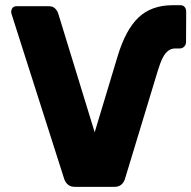

<svg xmlns="http://www.w3.org/2000/svg" viewBox="-20 -724 741 744"><path d="M270 0Q253.3 0 243.4 -8.5Q233.5 -17 229.1 -29.6L24.6 -670.2Q21.3 -681.2 26.6 -690.6Q31.9 -700 44.5 -700H168.6Q184.2 -700 193 -691.7Q201.7 -683.4 205.4 -672.3L346.9 -211.4L435.5 -505.1Q466.5 -608.8 516.8 -656.3Q567.1 -703.8 648.6 -703.8H679.6Q689.5 -703.8 695.5 -696.9Q701.5 -690 701.5 -678L700.9 -561.4Q700.9 -551.1 694 -543.7Q687.1 -536.3 677.2 -536.3H659.9Q644.4 -536.3 632.6 -527.8Q620.7 -519.4 610.9 -500.6Q601.1 -481.9 591.6 -450.4L463.9 -29.6Q459.9 -17 450 -8.5Q440.1 0 423 0Z"/></svg>

Font: Rubik Light
Style: Regular
Weight: 300
Designer: Hubert and Fischer
Foundry: Hubert and Fischer
Version: Version 2.300;gftools[0.9.30]